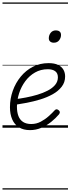

<svg xmlns="http://www.w3.org/2000/svg" viewBox="-20 -1026 566 1542"><path d="M221 19Q168 19 132 -3.5Q96 -26 78 -67.5Q60 -109 60 -165Q60 -233 82.5 -296.5Q105 -360 146.5 -410.5Q188 -461 244.5 -490Q301 -519 370 -519Q418 -519 447 -504.5Q476 -490 489.5 -466Q503 -442 503 -412Q503 -365 475.5 -329.5Q448 -294 403 -269Q358 -244 304 -227.5Q250 -211 195.5 -200.5Q141 -190 94 -183L99 -229Q141 -234 188.5 -243Q236 -252 281 -265.5Q326 -279 363.5 -298.5Q401 -318 423 -344.5Q445 -371 445 -405Q445 -438 423.5 -454Q402 -470 364 -470Q307 -470 261.5 -444Q216 -418 183.5 -374.5Q151 -331 133.5 -277Q116 -223 116 -169Q116 -125 128 -94Q140 -63 165.5 -46.5Q191 -30 231 -30Q272 -30 307 -48.5Q342 -67 370.5 -92.5Q399 -118 419 -140Q427 -149 436 -148Q445 -147 452 -140Q459 -134 460.5 -126.5Q462 -119 454 -108Q427 -76 391 -47Q355 -18 312 0.5Q269 19 221 19ZM412 -683Q395 -683 383.5 -692Q372 -701 372 -719Q372 -743 387 -762.5Q402 -782 430 -782Q447 -782 458.5 -773Q470 -764 470 -745Q470 -722 455 -702.5Q440 -683 412 -683ZM0 486H526V496H0ZM0 -20H526V0H0ZM0 -505H526V-500H0ZM0 -1006H526V-996H0Z"/></svg>

Font: Playwrite CA Guides
Style: Regular
Weight: 400
Designer: Veronika Burian, José Scaglione
Foundry: TypeTogether
Version: Version 1.003